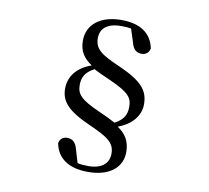

<svg xmlns="http://www.w3.org/2000/svg" viewBox="-92 -862 1184 1088"><g transform="rotate(10 500.0 -318.5)"><path d="M521 -759C401 -759 325 -700 325 -606C325 -545 351 -508 399 -476C313 -446 273 -388 273 -321C273 -247 316 -199 444 -142C554 -93 596 -67 596 -3C596 52 558 89 477 89C453 89 433 87 416 83L394 9C383 -37 359 -48 333 -48C312 -48 292 -36 288 -9C304 75 370 122 482 122C611 122 677 58 677 -25C677 -93 648 -130 604 -160C687 -190 729 -248 729 -310C729 -390 688 -438 556 -497C449 -543 406 -570 406 -635C406 -690 445 -725 525 -725C548 -725 566 -724 582 -721L606 -647C617 -600 641 -590 666 -590C687 -590 707 -602 712 -629C694 -716 627 -759 521 -759ZM582 -179C555 -194 528 -207 487 -225C374 -275 351 -303 351 -356C351 -398 367 -432 419 -458C448 -442 473 -431 512 -414C634 -360 649 -332 649 -280C649 -235 630 -204 582 -179Z"/></g></svg>

Font: Noto Serif HK SemiBold
Style: Regular
Weight: 600
Designer: Ryoko NISHIZUKA 西塚涼子 (kana & ideographs); Frank Grießhammer (Latin, Greek & Cyrillic); Wenlong ZHANG 张文龙 (bopomofo); San
Foundry: Adobe
Version: Version 2.001;hotconv 1.1.0;makeotfexe 2.6.0